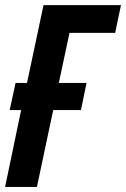

<svg xmlns="http://www.w3.org/2000/svg" viewBox="-22 -734 495 754"><path d="M-2 0 61 -301.8H16.1L39.1 -408.2H84L148.9 -713.9H453.1L430.2 -605H251L209 -408.2H317.9L295.9 -301.8H187L123 0Z"/></svg>

Font: Open Sans Condensed
Style: Italic
Weight: 400
Width: 3
Italic angle: -12°
Designer: Monotype Design Team
Foundry: Monotype Imaging Inc.
Version: Version 3.000